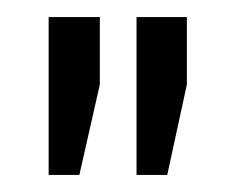

<svg xmlns="http://www.w3.org/2000/svg" viewBox="-20 -698 288 225"><path d="M37 -493V-678H97V-599L73 -493ZM140 -493V-678H199V-599L176 -493Z"/></svg>

Font: Gemunu Libre Light
Style: Regular
Weight: 300
Designer: Puspanada Ekanayake, Sola Matas, Pathum Egodawatta, Kosala Senevirathne
Foundry: mooniak
Version: Version 1.100